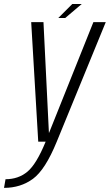

<svg xmlns="http://www.w3.org/2000/svg" viewBox="-89 -704 546 954"><path d="M101 0H193L436.5 -594H375L155 -44.5H154L127 -594H66ZM-69 229.5Q13.5 229.5 74.8 184.5Q136 139.5 193 0L138 -0.5Q92 112 47 149.2Q2 186.5 -61.5 186.5ZM200.5 -614.5H235L317 -684H270Z"/></svg>

Font: Anybody SemiCondensed Light
Style: Italic
Weight: 300
Width: 4
Italic angle: -10°
Version: Version 1.113;gftools[0.9.25]